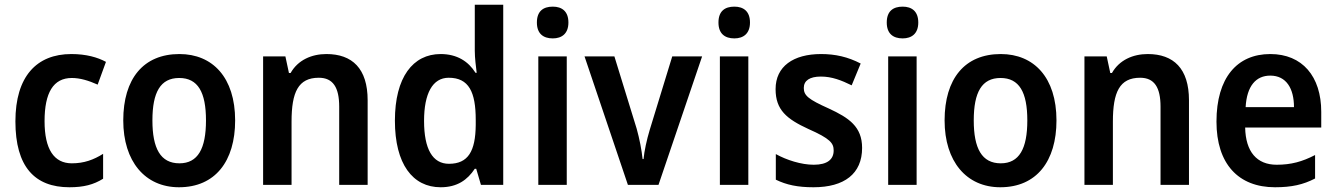

<svg xmlns="http://www.w3.org/2000/svg" viewBox="-20 -780 5636 810"><path d="M273 10C333 10 375 -1 415 -26V-131C375 -106 335 -91 283 -91C208 -91 168 -150 168 -269C168 -389 205 -451 283 -451C318 -451 354 -440 392 -423L427 -519C392 -538 344 -552 281 -552C134 -552 45 -457 45 -268C45 -77 126 10 273 10Z M972 -272C972 -453 877 -552 737 -552C585 -552 500 -448 500 -272C500 -99 592 10 735 10C888 10 972 -100 972 -272ZM623 -272C623 -391 657 -451 736 -451C815 -451 849 -391 849 -272C849 -153 815 -91 737 -91C657 -91 623 -154 623 -272Z M1357 -552C1295 -552 1237 -527 1206 -472H1199L1184 -542H1090V0H1210V-267C1210 -391 1238 -452 1325 -452C1385 -452 1411 -411 1411 -330V0H1531V-357C1531 -491 1466 -552 1357 -552Z M1839 10C1909 10 1952 -21 1983 -68H1989L2009 0H2103V-760H1983V-566C1983 -535 1988 -498 1991 -473H1986C1956 -521 1908 -552 1839 -552C1722 -552 1646 -454 1646 -271C1646 -88 1721 10 1839 10ZM1874 -89C1805 -89 1769 -151 1769 -270C1769 -386 1805 -452 1873 -452C1958 -452 1987 -392 1987 -274V-253C1986 -142 1955 -89 1874 -89Z M2312 -752C2272 -752 2245 -733 2245 -685C2245 -638 2272 -618 2312 -618C2350 -618 2378 -638 2378 -685C2378 -732 2351 -752 2312 -752ZM2371 -542H2251V0H2371Z M2629 0H2758L2942 -542H2816L2721 -232C2708 -189 2698 -142 2695 -109H2691C2687 -147 2678 -194 2666 -237L2572 -542H2446Z M3078 -752C3038 -752 3011 -733 3011 -685C3011 -638 3038 -618 3078 -618C3116 -618 3144 -638 3144 -685C3144 -732 3117 -752 3078 -752ZM3137 -542H3017V0H3137Z M3617 -156C3617 -246 3561 -283 3477 -322C3390 -361 3371 -377 3371 -409C3371 -440 3396 -457 3443 -457C3490 -457 3530 -441 3573 -420L3611 -512C3557 -540 3504 -552 3444 -552C3327 -552 3252 -500 3252 -404C3252 -316 3299 -278 3390 -236C3483 -195 3497 -176 3497 -145C3497 -108 3471 -85 3413 -85C3360 -85 3298 -105 3253 -130V-22C3298 0 3345 10 3412 10C3542 10 3617 -47 3617 -156Z M3788 -752C3748 -752 3721 -733 3721 -685C3721 -638 3748 -618 3788 -618C3826 -618 3854 -638 3854 -685C3854 -732 3827 -752 3788 -752ZM3847 -542H3727V0H3847Z M4437 -272C4437 -453 4342 -552 4202 -552C4050 -552 3965 -448 3965 -272C3965 -99 4057 10 4200 10C4353 10 4437 -100 4437 -272ZM4088 -272C4088 -391 4122 -451 4201 -451C4280 -451 4314 -391 4314 -272C4314 -153 4280 -91 4202 -91C4122 -91 4088 -154 4088 -272Z M4822 -552C4760 -552 4702 -527 4671 -472H4664L4649 -542H4555V0H4675V-267C4675 -391 4703 -452 4790 -452C4850 -452 4876 -411 4876 -330V0H4996V-357C4996 -491 4931 -552 4822 -552Z M5339 -552C5199 -552 5112 -452 5112 -267C5112 -89 5204 10 5359 10C5429 10 5478 -1 5528 -27V-126C5474 -98 5427 -85 5366 -85C5282 -85 5235 -140 5233 -242H5554V-308C5554 -458 5474 -552 5339 -552ZM5339 -461C5407 -461 5439 -406 5439 -328H5235C5240 -418 5279 -461 5339 -461Z"/></svg>

Font: Noto Sans Kannada SemiCondensed SemiBold
Style: Regular
Weight: 600
Width: 4
Designer: Jelle Bosma - Monotype Design Team
Foundry: Monotype Imaging Inc.
Version: Version 2.005